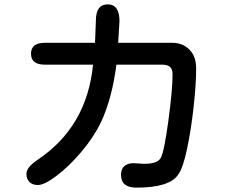

<svg xmlns="http://www.w3.org/2000/svg" viewBox="-20 -798 1040 879"><path d="M473 -778Q527 -778 527 -701L521 -602H769Q816 -602 847 -571Q878 -540 878 -485Q878 -413 866.5 -309Q855 -205 836.5 -117Q818 -29 796 1Q757 61 604 61Q534 61 534 2Q534 -24 549 -37.5Q564 -51 593 -51L638 -48Q670 -48 689 -54.5Q708 -61 716 -75Q732 -106 751 -246.5Q770 -387 770 -458Q770 -481 758.5 -491.5Q747 -502 722 -502H513Q493 -348 443 -240Q410 -171 353 -103.5Q296 -36 239.5 6.5Q183 49 154 49Q129 49 115 35.5Q101 22 101 -3Q101 -32 153 -67Q378 -218 406 -502H185Q122 -502 122 -552Q122 -602 185 -602H415L419 -704Q419 -778 473 -778Z"/></svg>

Font: 寒蝉全圆体 Bold
Style: Regular
Weight: 700
Designer: Warren2060
      Designed by Motoya company      

      [Varela Round]
      Joe Prince(Latin component); Avraham Cornf
Foundry: ChillType
Version: Version 3.200